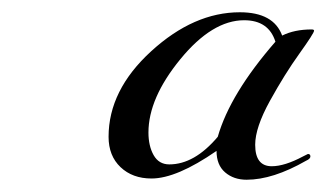

<svg xmlns="http://www.w3.org/2000/svg" viewBox="-20 -757 532 313"><path d="M382 -464Q361 -464 347 -476Q333 -488 333 -511Q268 -466 227 -466Q196 -466 176.5 -484.5Q157 -503 157 -534Q157 -610 226.5 -673.5Q296 -737 371 -737Q426 -737 440 -699Q460 -709 488 -709Q492 -709 492 -707Q492 -703 468 -669.5Q444 -636 420 -592.5Q396 -549 396 -521Q396 -486 423 -486Q444 -486 474 -502L482 -506Q486 -506 486 -502Q486 -498 479 -495Q425 -464 382 -464ZM335 -534Q355 -604 429 -689Q418 -724 378 -724Q326 -724 274 -660.5Q222 -597 222 -541Q222 -519 230.5 -504Q239 -489 256 -489Q297 -489 335 -534Z"/></svg>

Font: Miama Nueva
Style: Medium
Weight: 400
Italic angle: -28°
Version: Version 1.0